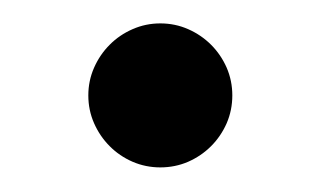

<svg xmlns="http://www.w3.org/2000/svg" viewBox="-20 -125 267 160"><path d="M113.6 14.5Q101.4 14.5 90.5 9.8Q79.5 5 71.4 -3.2Q63.2 -11.4 58.4 -22.3Q53.6 -33.2 53.6 -45.5Q53.6 -57.7 58.4 -68.6Q63.2 -79.5 71.4 -87.7Q79.5 -95.9 90.5 -100.7Q101.4 -105.5 113.6 -105.5Q125.9 -105.5 136.8 -100.7Q147.7 -95.9 155.9 -87.7Q164.1 -79.5 168.9 -68.6Q173.6 -57.7 173.6 -45.5Q173.6 -33.2 168.9 -22.3Q164.1 -11.4 155.9 -3.2Q147.7 5 136.8 9.8Q125.9 14.5 113.6 14.5Z"/></svg>

Font: Spartan Med
Style: Regular
Weight: 500
Designer: Matt Bailey, Mirko Velimirovic
Foundry: Matt Bailey
Version: Version 1.005